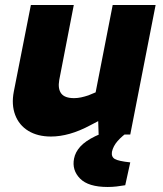

<svg xmlns="http://www.w3.org/2000/svg" viewBox="-20 -536 648 765"><path d="M183 8Q130 8 93 -14.5Q56 -37 40.5 -78Q25 -119 35 -171L103 -516H274L216 -217Q210 -182 224 -163.5Q238 -145 275 -145Q289 -145 303 -148Q317 -151 332 -156L361 -168L429 -516H600L499 0H373L370 -91L401 -69L340 -37Q297 -14 258 -3Q219 8 183 8ZM409 209Q332 209 299 175.5Q266 142 275 96Q280 70 300 48Q320 26 359 7L421 -21H497L496 -15Q466 6 448.5 26Q431 46 426 69Q423 89 437.5 97.5Q452 106 499 111L479 202Q462 205 444.5 207Q427 209 409 209Z"/></svg>

Font: REM
Style: Bold Italic
Weight: 700
Italic angle: -11°
Designer: Octavio Pardo
Foundry: Ashler Design
Version: Version 1.005;gftools[0.9.28]